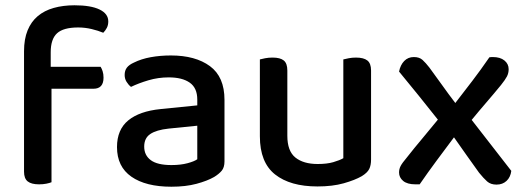

<svg xmlns="http://www.w3.org/2000/svg" viewBox="-20 -692 1987 727"><path d="M172 -439H361Q365 -433 368.5 -422.5Q372 -412 372 -398Q372 -356 334 -356H175V-2Q168 1 155.5 3.5Q143 6 128 6Q99 6 85 -5Q71 -16 71 -42V-498Q71 -544 84.5 -577Q98 -610 123 -631Q148 -652 183.5 -662Q219 -672 262 -672Q324 -672 357 -656Q390 -640 390 -611Q390 -597 384.5 -586.5Q379 -576 371 -568Q352 -576 327 -582Q302 -588 276 -588Q220 -588 196 -566Q172 -544 172 -494Z M629 -67Q664 -67 690 -74Q716 -81 727 -89V-216L618 -205Q572 -200 549 -184.5Q526 -169 526 -137Q526 -104 551 -85.5Q576 -67 629 -67ZM627 -482Q720 -482 775 -441.5Q830 -401 830 -314V-81Q830 -58 819.5 -45.5Q809 -33 791 -22Q765 -7 724 4Q683 15 629 15Q532 15 477.5 -23Q423 -61 423 -135Q423 -201 465.5 -236Q508 -271 588 -279L727 -293V-315Q727 -359 698.5 -379Q670 -399 619 -399Q579 -399 542 -388Q505 -377 476 -363Q466 -371 459 -382.5Q452 -394 452 -408Q452 -425 460.5 -436Q469 -447 487 -455Q515 -469 551 -475.5Q587 -482 627 -482Z M964 -467Q971 -469 984 -471.5Q997 -474 1012 -474Q1041 -474 1054.5 -463Q1068 -452 1068 -425V-178Q1068 -120 1098.5 -95.5Q1129 -71 1183 -71Q1218 -71 1242 -78Q1266 -85 1280 -93V-467Q1288 -469 1300.5 -471.5Q1313 -474 1328 -474Q1357 -474 1371 -463Q1385 -452 1385 -425V-88Q1385 -66 1378 -52Q1371 -38 1350 -25Q1324 -10 1281.5 2Q1239 14 1182 14Q1079 14 1021.5 -31.5Q964 -77 964 -176Z M1520 -95Q1549 -132 1579 -167.5Q1609 -203 1638 -239Q1600 -287 1564.5 -331Q1529 -375 1491 -421Q1496 -446 1510.5 -461Q1525 -476 1547 -476Q1568 -476 1580 -465Q1592 -454 1606 -436Q1629 -405 1653.5 -370.5Q1678 -336 1704 -302Q1738 -346 1769 -386.5Q1800 -427 1833 -475Q1838 -476 1846 -476Q1874 -476 1890 -463Q1906 -450 1906 -430Q1906 -415 1899.5 -402.5Q1893 -390 1877 -370Q1850 -337 1821.5 -304Q1793 -271 1766 -238L1916 -45Q1913 -21 1898 -7Q1883 7 1860 7Q1838 7 1824.5 -5Q1811 -17 1794 -38Q1771 -70 1746.5 -104.5Q1722 -139 1699 -172Q1666 -128 1633 -83.5Q1600 -39 1569 6H1553Q1522 6 1506.5 -7Q1491 -20 1491 -39Q1491 -52 1497 -63.5Q1503 -75 1520 -95Z"/></svg>

Font: Baloo Tammudu 2 Medium
Style: Regular
Weight: 500
Designer: Maithili Shingre, Omkar Shende and Ek Type
Foundry: Ek Type
Version: Version 1.640;hotconv 1.0.111;makeotfexe 2.5.65597; ttfautoh